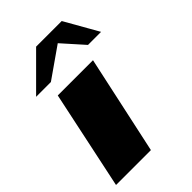

<svg xmlns="http://www.w3.org/2000/svg" viewBox="-204 -712 790 790"><g transform="rotate(-45 191.0 -317.5)"><path d="M193 0H-10L81 -430H286ZM14 -489 160 -635H309L392 -489H316L233 -582L100 -489Z"/></g></svg>

Font: Racing Sans One
Style: Regular
Weight: 400
Designer: Pablo Impallari, Rodrigo Fuenzalida
Foundry: Pablo Impallari, Rodrigo Fuenzalida
Version: Version 1.001; ttfautohint (v0.8) -G 200 -r 50